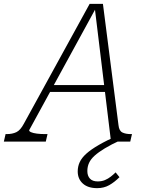

<svg xmlns="http://www.w3.org/2000/svg" viewBox="-70 -736 771 998"><path d="M189 -294H488L490 -258H171ZM607 0H507L422 -700L434 -704L82 -60Q80 -54 91 -49Q102 -44 121.5 -41.5Q141 -39 164 -39H177L168 0H-50L-41 -39H-35Q-6 -39 15 -49Q36 -59 54 -93L396 -716H465L546 -85Q549 -56 566 -47.5Q583 -39 611 -39H616ZM543 -32 556 -7Q508 15 475 35Q442 55 422 73Q402 91 393 110.5Q384 130 384 153Q384 178 397.5 192.5Q411 207 438 207Q459 207 475.5 200Q492 193 506 182Q520 171 531 160L551 185Q525 211 497.5 226.5Q470 242 435 242Q387 242 360.5 218Q334 194 334 155Q334 129 344.5 106.5Q355 84 379 62.5Q403 41 443.5 17.5Q484 -6 543 -32Z"/></svg>

Font: Roboto Serif 20pt Thin
Style: Italic
Weight: 250
Italic angle: -10°
Version: Version 1.007